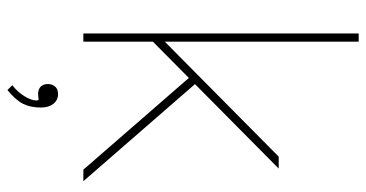

<svg xmlns="http://www.w3.org/2000/svg" viewBox="-254 -526 984 516"><g transform="rotate(90 238.0 -268.0)"><path d="M84 -211 401 -525H433L84 -179ZM70 -740H92V0H70ZM183 -291 200 -307 467 0H436ZM250 126Q250 121 248 120.5Q246 120 241 121Q238 121 234 121.5Q230 122 226 121Q215 119 210 111Q205 103 206 92Q207 82 213.5 75Q220 68 233 68Q249 68 259 80.5Q269 93 269 114Q269 142 259 162Q249 182 222 204L209 191Q227 177 238.5 158.5Q250 140 250 126Z"/></g></svg>

Font: Easer Grotesk Variable
Style: Regular
Weight: 400
Designer: Boardeaser, Bonnie Shaver-Troup, Thomas Jockin
Foundry: Lexend
Version: Version 1.001;Glyphs 3.1.2 (3151)